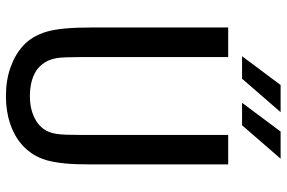

<svg xmlns="http://www.w3.org/2000/svg" viewBox="-178 -766 958 642"><g transform="rotate(90 301.0 -445.0)"><path d="M264.2 -904.3H355L243.2 -775.4H168ZM419.9 -904.3H510.7L398.9 -775.4H323.7ZM301.8 14.2Q248.5 14.2 205.8 -1Q163.1 -16.1 133.8 -42.5Q116.2 -58.6 104.5 -78.6Q92.8 -98.6 85.9 -122.1Q79.1 -145 75.4 -182.4Q71.8 -219.7 71.8 -279.8V-729H170.9V-234.9Q170.9 -181.6 173.8 -159.2Q175.3 -148.9 178.7 -137.7Q182.1 -126.5 188.7 -116Q195.3 -105.5 205.1 -96.2Q214.8 -86.9 229.5 -80.1Q243.7 -73.2 262 -69.6Q280.3 -65.9 300.8 -65.9Q342.3 -65.9 373.5 -81.1Q404.8 -96.2 418.5 -124Q421.4 -129.9 424.1 -138.7Q426.8 -147.5 428.2 -158.7Q431.2 -181.2 431.2 -233.9V-729H529.8V-279.8Q529.8 -249 529.1 -225.1Q528.3 -201.2 526.4 -182.1Q524.4 -163.1 521.7 -148.2Q519 -133.3 515.6 -121.1Q507.8 -95.2 495.1 -75.7Q482.4 -56.2 466.3 -41.5Q450.2 -26.9 431.6 -16.6Q413.1 -6.3 394 0Q351.6 14.2 301.8 14.2Z"/></g></svg>

Font: Hack
Style: Regular
Weight: 400
Monospace: yes
Designer: Christopher Simpkins
Foundry: Christopher Simpkins
Version: Version 2.019; ttfautohint (v1.4.1) -l 4 -r 80 -G 350 -x 0 -